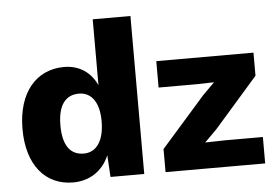

<svg xmlns="http://www.w3.org/2000/svg" viewBox="-51 -782 1245 862"><g transform="rotate(-5 571.5 -351.0)"><path d="M245 10C321 10 380 -31 408 -98L414 0H566V-712H396V-415C370 -472 320 -510 249 -510C125 -510 39 -415 39 -248C39 -85 121 10 245 10ZM662 0H1111V-119H939L851 -117L906 -172L1102 -396V-500H664V-381H835L914 -383L861 -330L662 -104ZM304 -115C245 -115 210 -157 210 -250C210 -343 246 -385 305 -385C362 -385 396 -337 396 -253C396 -163 360 -115 304 -115Z"/></g></svg>

Font: Work Sans
Style: Bold
Weight: 700
Designer: Wei Huang
Foundry: Wei Huang
Version: Version 2.012